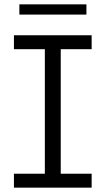

<svg xmlns="http://www.w3.org/2000/svg" viewBox="-20 -862 485 882"><path d="M377 -842V-795H69V-842ZM401 -636H259V-64H401V0H44V-64H186V-636H44V-700H401Z"/></svg>

Font: Montserrat Alternates
Style: Regular
Weight: 400
Designer: Julieta Ulanovsky
Foundry: Julieta Ulanovsky
Version: Version 7.200;PS 007.200;hotconv 1.0.88;makeotf.lib2.5.64775